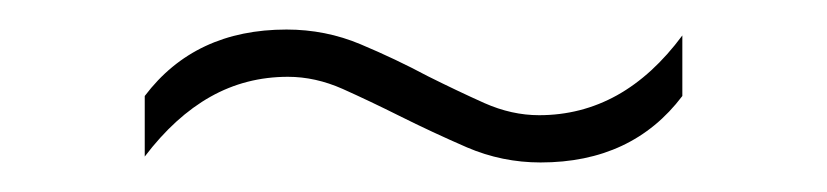

<svg xmlns="http://www.w3.org/2000/svg" viewBox="-20 -442 560 130"><path d="M346 -332Q320 -332 296.2 -342.2Q272.5 -352.5 250.5 -363.5Q230.5 -373.5 212 -381.8Q193.5 -390 175 -390Q146.5 -390 122.5 -376.5Q98.5 -363 78 -336V-377Q112 -422 174 -422Q200.5 -422 224.2 -412Q248 -402 269.5 -390.5Q289.5 -380.5 308 -372.2Q326.5 -364 345 -364Q373.5 -364 397.8 -377.5Q422 -391 442 -418V-377Q408 -332 346 -332Z"/></svg>

Font: Encode Sans SC SemiCondensed Thin
Style: Regular
Weight: 250
Width: 4
Designer: Multiple Designers
Foundry: Impallari Type
Version: Version 3.002